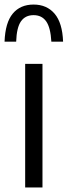

<svg xmlns="http://www.w3.org/2000/svg" viewBox="-47 -823 297 843"><path d="M63.5 0V-542.5H139.5V0ZM100.5 -803Q158.5 -803 192.8 -762.8Q227 -722.5 230 -640H178.5Q175 -702 155.8 -729.2Q136.5 -756.5 100.5 -756.5Q64 -756.5 45 -729.2Q26 -702 24 -640H-27Q-24 -723.5 9 -763.2Q42 -803 100.5 -803Z"/></svg>

Font: Encode Sans Condensed
Style: Regular
Weight: 400
Width: 3
Designer: Multiple Designers
Foundry: Impallari Type
Version: Version 2.000